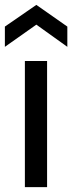

<svg xmlns="http://www.w3.org/2000/svg" viewBox="-23 -767 296 787"><path d="M79 0V-517H170V0ZM-3 -575V-658L126 -747L253 -658V-575L126 -666Z"/></svg>

Font: Bricolage Grotesque
Style: Regular
Weight: 400
Designer: Mathieu Triay
Foundry: Atelier Triay
Version: Version 1.001;gftools[0.9.33.dev8+g029e19f]